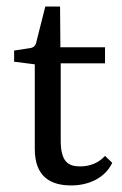

<svg xmlns="http://www.w3.org/2000/svg" viewBox="-20 -557 373 585"><path d="M86 -103C86 -16 137 8 197 8C252 8 301 -16 322 -61L300 -82C281 -61 255 -50 224 -50C187 -50 165 -65 165 -129V-364H300V-413H164L163 -537H118L91 -430C89 -418 82 -411 69 -410L23 -403V-369L86 -361Z"/></svg>

Font: Yrsa
Style: Regular
Weight: 400
Designer: Anna Giedrys (Yrsa+Rasa design), David Brezina (Yrsa art-direction, Rasa art-direction, design)
Foundry: Rosetta Type Foundry
Version: Version 1.001;PS 1.1;hotconv 1.0.88;makeotf.lib2.5.647800